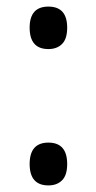

<svg xmlns="http://www.w3.org/2000/svg" viewBox="-20 -556 293 583"><path d="M70 -472Q70 -536 127 -536Q184 -536 184 -472Q184 -438 168.5 -422.5Q153 -407 127 -407Q70 -407 70 -472ZM70 -58Q70 -123 127 -123Q184 -123 184 -58Q184 -24 168.5 -8.5Q153 7 127 7Q70 7 70 -58Z"/></svg>

Font: Noto Serif Narrow
Style: Regular
Weight: 400
Width: 4
Designer: Monotype Design Team
Foundry: Monotype Imaging Inc.
Version: Version 1.001